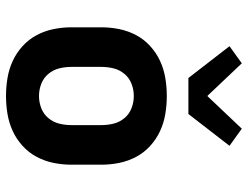

<svg xmlns="http://www.w3.org/2000/svg" viewBox="-113 -705 826 640"><g transform="rotate(90 300.0 -385.0)"><path d="M300 8Q270 8 240 3Q210 -2 183 -14.5Q156 -27 133.5 -47.5Q111 -68 97 -94.5Q83 -121 77 -150.5Q71 -180 71 -210V-310Q71 -340 77 -369.5Q83 -399 97 -425.5Q111 -452 133.5 -472.5Q156 -493 183 -505.5Q210 -518 240 -523Q270 -528 300 -528Q330 -528 360 -523Q390 -518 417 -505.5Q444 -493 466.5 -472.5Q489 -452 503 -425.5Q517 -399 523 -369.5Q529 -340 529 -310V-210Q529 -180 523 -150.5Q517 -121 503 -94.5Q489 -68 466.5 -47.5Q444 -27 417 -14.5Q390 -2 360 3Q330 8 300 8ZM300 -102Q321 -102 340.5 -109.5Q360 -117 373.5 -133Q387 -149 392 -169Q397 -189 397 -210V-310Q397 -331 392 -351Q387 -371 373.5 -387Q360 -403 340.5 -410.5Q321 -418 300 -418Q279 -418 259.5 -410.5Q240 -403 226.5 -387Q213 -371 208 -351Q203 -331 203 -310V-210Q203 -189 208 -169Q213 -149 226.5 -133Q240 -117 259.5 -109.5Q279 -102 300 -102ZM240 -600 134 -737 191 -778 300 -663 409 -778 466 -737 360 -600Z"/></g></svg>

Font: Iosevka Aile Extrabold
Style: Regular
Weight: 800
Designer: Belleve Invis
Foundry: Belleve Invis
Version: Version 27.3.5; ttfautohint (v1.8.4)